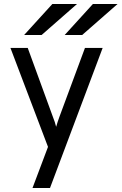

<svg xmlns="http://www.w3.org/2000/svg" viewBox="-20 -752 612 966"><path d="M143.5 194 221.5 -13 32.5 -511H119.5L246.5 -163Q252 -149.5 255.5 -138.5Q259 -127.5 262.5 -114Q266.5 -127.5 270 -138.5Q273.5 -149.5 278.5 -163L407.5 -511H496.5L231.5 194ZM305.5 -576 447.5 -732H571.5L393.5 -576ZM101.5 -576 243.5 -732H367.5L189.5 -576Z"/></svg>

Font: Overpass
Style: Regular
Weight: 400
Designer: Delve Withrington, Dave Bailey, Thomas Jockin
Foundry: Delve Fonts LLC
Version: Version 4.000